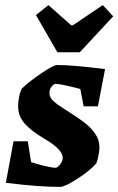

<svg xmlns="http://www.w3.org/2000/svg" viewBox="-20 -724 464 753"><path d="M370 -146Q370 -134 366.5 -115.5Q363 -97 358 -84Q335 -56 284.5 -23.5Q234 9 216 9Q131 9 3 -7L33 -170H89L102 -88Q130 -79 158 -72.5Q186 -66 198 -66Q206 -66 216 -79.5Q226 -93 226 -105Q226 -138 154 -180Q103 -210 77 -239Q51 -268 51 -309Q51 -324 55 -344.5Q59 -365 66 -377Q94 -404 142 -436.5Q190 -469 204 -469Q266 -469 392 -453L364 -307H308L295 -375Q219 -395 198 -395Q191 -395 182.5 -384.5Q174 -374 174 -359Q174 -342 189 -328Q204 -314 236 -294L255 -282Q291 -259 313.5 -241.5Q336 -224 353 -200Q370 -176 370 -146ZM205 -519 121 -665 170 -704 259 -625H266L383 -704L424 -660L293 -519Z"/></svg>

Font: Grenze
Style: Bold Italic
Weight: 700
Italic angle: -10°
Designer: Renata Polastri
Foundry: Omnibus-Type
Version: Version 1.002; ttfautohint (v1.8)